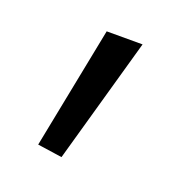

<svg xmlns="http://www.w3.org/2000/svg" viewBox="-61 -814 330 352"><g transform="rotate(20 103.5 -637.5)"><path d="M93 -515 45 -522 92 -760H162Z"/></g></svg>

Font: Murecho Light
Style: Regular
Weight: 300
Designer: Neil Summerour
Foundry: Positype
Version: Version 1.010; ttfautohint (v1.8.3)